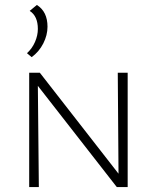

<svg xmlns="http://www.w3.org/2000/svg" viewBox="-20 -756 585 776"><path d="M108 -525 89 -541Q110 -560 121.5 -586.5Q133 -613 133 -639Q133 -691 100 -712L129 -736Q172 -709 172 -648Q172 -614 155 -580.5Q138 -547 108 -525ZM496 -462V0H452L133 -409L137 0H98V-462H141L459 -54L456 -462Z"/></svg>

Font: Ysabeau SC Light
Style: Regular
Weight: 300
Designer: Christian Thalmann (Catharsis Fonts)
Version: Version 0.003